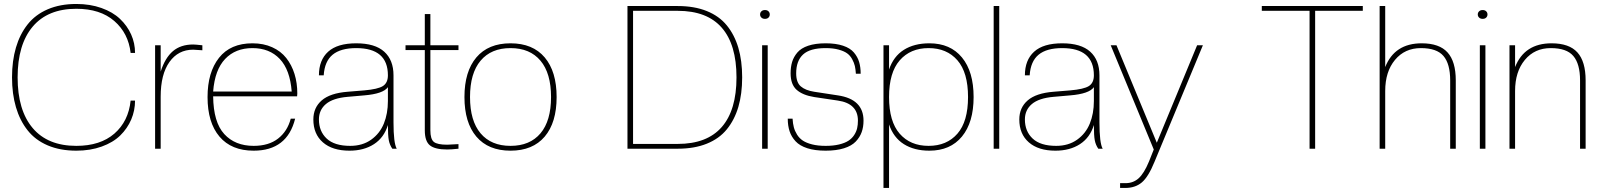

<svg xmlns="http://www.w3.org/2000/svg" viewBox="-20 -742 7992 958"><path d="M360.8 9.8Q279.8 9.8 218 -16.6Q156.2 -43 117.7 -91.8Q79.1 -140.6 59.6 -207Q40 -273.4 40 -356Q40 -438.5 59.6 -504.9Q79.1 -571.3 117.7 -620.1Q156.2 -668.9 218 -695.6Q279.8 -722.2 360.8 -722.2Q429.7 -722.2 486.1 -702.1Q542.5 -682.1 578.6 -647.9Q614.7 -613.8 634.3 -570.1Q653.8 -526.4 653.8 -478H631.8Q620.6 -576.2 550.3 -637.2Q480 -698.2 360.8 -698.2Q218.3 -698.2 143.1 -609.1Q67.9 -520 67.9 -356Q67.9 -191.9 143.1 -103Q218.3 -14.2 360.8 -14.2Q480.5 -14.2 550.8 -75.4Q621.1 -136.7 631.8 -240.2H653.8Q653.8 -190.4 634.8 -145.8Q615.7 -101.1 580.1 -66.2Q544.4 -31.2 487.5 -10.7Q430.7 9.8 360.8 9.8Z M781.7 0H753.9V-516.1H781.7V-384.8Q803.7 -453.6 842.8 -486.8Q881.8 -520 943.8 -520Q953.6 -520 989.7 -516.1V-491.2L943.8 -494.1Q869.1 -494.1 825.4 -432.6Q781.7 -371.1 781.7 -259.8Z M1245.6 9.8Q1134.8 9.8 1075.2 -60.3Q1015.6 -130.4 1015.6 -257.8Q1015.6 -381.3 1072.8 -453.6Q1129.9 -525.9 1239.7 -525.9Q1294.9 -525.9 1338.1 -506.3Q1381.3 -486.8 1408.4 -452.4Q1435.5 -418 1449.5 -373Q1463.4 -328.1 1463.4 -275.9Q1463.4 -266.1 1462.4 -261.2H1043.5Q1044.9 -132.3 1098.9 -73.2Q1152.8 -14.2 1245.6 -14.2Q1320.8 -14.2 1367.4 -50.5Q1414.1 -86.9 1430.7 -149.9H1452.6Q1413.1 9.8 1245.6 9.8ZM1043.5 -285.2H1435.5Q1427.2 -393.6 1376 -447.8Q1324.7 -502 1239.7 -502Q1154.8 -502 1103.3 -447.8Q1051.8 -393.6 1043.5 -285.2Z M1723.6 9.8Q1638.7 9.8 1591.1 -31.7Q1543.5 -73.2 1543.5 -146Q1543.5 -204.6 1585.2 -241Q1627 -277.3 1714.4 -284.2L1797.4 -291Q1865.7 -296.9 1890.6 -312.7Q1915.5 -328.6 1915.5 -366.2Q1915.5 -502 1757.3 -502Q1679.7 -502 1639.6 -469Q1599.6 -436 1595.2 -366.2H1571.3Q1571.3 -442.4 1617.4 -484.1Q1663.6 -525.9 1757.3 -525.9Q1851.1 -525.9 1897.2 -484.1Q1943.4 -442.4 1943.4 -366.2V-131.8Q1943.4 -28.3 1959.5 0H1937.5Q1924.3 -19 1919.9 -42.5Q1915.5 -65.9 1915.5 -118.2Q1896.5 -55.7 1846.2 -22.9Q1795.9 9.8 1723.6 9.8ZM1727.5 -14.2Q1788.6 -14.2 1831.8 -44.9Q1875 -75.7 1895.3 -125.5Q1915.5 -175.3 1915.5 -237.8V-307.1Q1892.1 -273.9 1797.4 -266.1L1714.4 -258.8Q1641.1 -252.4 1606.2 -222.9Q1571.3 -193.4 1571.3 -146Q1571.3 -86.9 1610.1 -50.5Q1648.9 -14.2 1727.5 -14.2Z M2211.4 3.9Q2150.9 3.9 2125.2 -16.6Q2099.6 -37.1 2099.6 -91.8V-492.2H2003.4V-516.1H2099.6V-671.9H2127.4V-516.1H2267.6V-492.2H2127.4V-91.8Q2127.4 -47.9 2144.8 -33.9Q2162.1 -20 2211.4 -20L2267.6 -22.9V0Q2231.4 3.9 2211.4 3.9Z M2697.8 -60.3Q2638.2 9.8 2527.3 9.8Q2416.5 9.8 2356.9 -60.3Q2297.4 -130.4 2297.4 -257.8Q2297.4 -385.3 2356.9 -455.6Q2416.5 -525.9 2527.3 -525.9Q2638.2 -525.9 2697.8 -455.6Q2757.3 -385.3 2757.3 -257.8Q2757.3 -130.4 2697.8 -60.3ZM2377.9 -76.7Q2430.7 -14.2 2527.3 -14.2Q2624 -14.2 2676.8 -76.7Q2729.5 -139.2 2729.5 -257.8Q2729.5 -376.5 2676.8 -439.2Q2624 -502 2527.3 -502Q2430.7 -502 2377.9 -439.2Q2325.2 -376.5 2325.2 -257.8Q2325.2 -139.2 2377.9 -76.7Z M3361.8 0H3110.8V-711.9H3361.8Q3444.3 -711.9 3506.3 -687Q3568.4 -662.1 3606.7 -615Q3645 -567.9 3664.1 -503.2Q3683.1 -438.5 3683.1 -356Q3683.1 -273.4 3664.1 -208.7Q3645 -144 3606.7 -96.9Q3568.4 -49.8 3506.3 -24.9Q3444.3 0 3361.8 0ZM3361.8 -688H3138.7V-23.9H3361.8Q3507.8 -23.9 3581.3 -108.2Q3654.8 -192.4 3654.8 -356Q3654.8 -519.5 3581.3 -603.8Q3507.8 -688 3361.8 -688Z M3810.5 0H3782.7V-516.1H3810.5ZM3814.5 -654.3Q3808.1 -647.9 3796.9 -647.9Q3785.6 -647.9 3779.1 -654.3Q3772.5 -660.6 3772.5 -669.9Q3772.5 -679.2 3779.1 -685.5Q3785.6 -691.9 3796.9 -691.9Q3808.1 -691.9 3814.5 -685.5Q3820.8 -679.2 3820.8 -669.9Q3820.8 -660.6 3814.5 -654.3Z M4099.6 9.8Q4045.9 9.8 4008.1 -2.4Q3970.2 -14.6 3949.5 -37.1Q3928.7 -59.6 3919.7 -87.2Q3910.6 -114.7 3910.6 -149.9H3934.6Q3936 -125.5 3940.9 -106.9Q3945.8 -88.4 3957 -70.3Q3968.3 -52.2 3985.8 -40.5Q4003.4 -28.8 4032.2 -21.5Q4061 -14.2 4099.6 -14.2Q4137.7 -14.2 4166.7 -21.2Q4195.8 -28.3 4213.4 -39.8Q4231 -51.3 4241.9 -68.1Q4252.9 -85 4256.8 -102.3Q4260.7 -119.6 4260.7 -140.1Q4260.7 -225.6 4160.6 -240.2L4042.5 -257.8Q3984.9 -267.1 3954.8 -293.9Q3924.8 -320.8 3924.8 -376Q3924.8 -408.2 3932.4 -433.1Q3939.9 -458 3958.5 -480Q3977.1 -502 4012.7 -513.9Q4048.3 -525.9 4099.6 -525.9Q4150.9 -525.9 4186.5 -513.9Q4222.2 -502 4240.7 -480Q4259.3 -458 4266.8 -432.4Q4274.4 -406.7 4274.4 -374H4250.5Q4249 -396.5 4245.4 -412.6Q4241.7 -428.7 4231.9 -446.8Q4222.2 -464.8 4206.5 -476.1Q4190.9 -487.3 4163.8 -494.6Q4136.7 -502 4099.6 -502Q4021.5 -502 3987.1 -470.2Q3952.6 -438.5 3952.6 -376Q3952.6 -330.6 3975.8 -310.8Q3999 -291 4042.5 -284.2L4160.6 -266.1Q4288.6 -247.1 4288.6 -140.1Q4288.6 -108.4 4279.5 -83Q4270.5 -57.6 4250 -35.9Q4229.5 -14.2 4191.2 -2.2Q4152.8 9.8 4099.6 9.8Z M4617.2 9.8Q4541.5 9.8 4489.7 -22.9Q4438 -55.7 4416 -121.1V195.8H4388.2V-516.1H4416V-395Q4438 -460.4 4489.7 -493.2Q4541.5 -525.9 4617.2 -525.9Q4721.7 -525.9 4779.8 -455.3Q4837.9 -384.8 4837.9 -257.8Q4837.9 -131.3 4779.8 -60.8Q4721.7 9.8 4617.2 9.8ZM4613.3 -14.2Q4704.1 -14.2 4757.1 -75Q4810.1 -135.7 4810.1 -257.8Q4810.1 -380.4 4757.1 -441.2Q4704.1 -502 4613.3 -502Q4522.5 -502 4469.2 -440.9Q4416 -379.9 4416 -257.8Q4416 -135.7 4469 -75Q4522 -14.2 4613.3 -14.2Z M4965.8 0H4938V-711.9H4965.8Z M5246.1 9.8Q5161.1 9.8 5113.5 -31.7Q5065.9 -73.2 5065.9 -146Q5065.9 -204.6 5107.7 -241Q5149.4 -277.3 5236.8 -284.2L5319.8 -291Q5388.2 -296.9 5413.1 -312.7Q5438 -328.6 5438 -366.2Q5438 -502 5279.8 -502Q5202.1 -502 5162.1 -469Q5122.1 -436 5117.7 -366.2H5093.8Q5093.8 -442.4 5139.9 -484.1Q5186 -525.9 5279.8 -525.9Q5373.5 -525.9 5419.7 -484.1Q5465.8 -442.4 5465.8 -366.2V-131.8Q5465.8 -28.3 5481.9 0H5460Q5446.8 -19 5442.4 -42.5Q5438 -65.9 5438 -118.2Q5418.9 -55.7 5368.7 -22.9Q5318.4 9.8 5246.1 9.8ZM5250 -14.2Q5311 -14.2 5354.2 -44.9Q5397.5 -75.7 5417.7 -125.5Q5438 -175.3 5438 -237.8V-307.1Q5414.6 -273.9 5319.8 -266.1L5236.8 -258.8Q5163.6 -252.4 5128.7 -222.9Q5093.8 -193.4 5093.8 -146Q5093.8 -86.9 5132.6 -50.5Q5171.4 -14.2 5250 -14.2Z M5568.8 195.8V171.9H5596.2Q5634.3 171.9 5661.4 147.5Q5688.5 123 5712.9 64L5736.8 3.9L5522 -516.1H5550.8L5752 -29.8L5953.1 -516.1H5981.9L5740.7 64.9Q5710 140.6 5677.2 168.2Q5644.5 195.8 5594.7 195.8Z M6542 0H6514.2V-688H6275.9V-711.9H6779.8V-688H6542Z M7243.7 0H7215.8V-340.8Q7215.8 -423.3 7182.4 -462.6Q7148.9 -502 7069.8 -502Q6989.3 -502 6940.4 -443.1Q6891.6 -384.3 6891.6 -288.1V0H6863.8V-711.9H6891.6V-407.2Q6938.5 -525.9 7073.7 -525.9Q7161.6 -525.9 7202.6 -480.5Q7243.7 -435.1 7243.7 -340.8Z M7391.6 0H7363.8V-516.1H7391.6ZM7395.5 -654.3Q7389.2 -647.9 7377.9 -647.9Q7366.7 -647.9 7360.1 -654.3Q7353.5 -660.6 7353.5 -669.9Q7353.5 -679.2 7360.1 -685.5Q7366.7 -691.9 7377.9 -691.9Q7389.2 -691.9 7395.5 -685.5Q7401.9 -679.2 7401.9 -669.9Q7401.9 -660.6 7395.5 -654.3Z M7891.6 0H7863.8V-340.8Q7863.8 -423.3 7830.3 -462.6Q7796.9 -502 7717.8 -502Q7637.2 -502 7588.4 -443.1Q7539.6 -384.3 7539.6 -288.1V0H7511.7V-516.1H7539.6V-407.2Q7586.4 -525.9 7721.7 -525.9Q7809.6 -525.9 7850.6 -480.5Q7891.6 -435.1 7891.6 -340.8Z"/></svg>

Font: Creato Display Thin
Style: Regular
Weight: 265
Version: Version 1.000